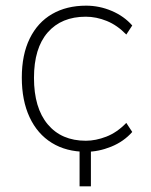

<svg xmlns="http://www.w3.org/2000/svg" viewBox="-20 -528 533 678"><path d="M261 130V-24H301V130ZM284 8Q214 8 163 -23.5Q112 -55 84.5 -114Q57 -173 57 -254Q57 -335 85 -392Q113 -449 164 -478.5Q215 -508 284 -508Q331 -508 374.5 -489.5Q418 -471 447 -438L426 -406Q394 -439 357 -454Q320 -469 283 -469Q197 -469 148.5 -413.5Q100 -358 100 -253Q100 -147 148.5 -89Q197 -31 283 -31Q318 -31 355.5 -45.5Q393 -60 426 -94L447 -62Q417 -28 372.5 -10Q328 8 284 8Z"/></svg>

Font: Mulish ExtraLight
Style: Regular
Weight: 200
Designer: Vernon Adams
Foundry: Vernon Adams
Version: Version 3.603